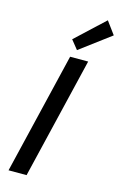

<svg xmlns="http://www.w3.org/2000/svg" viewBox="-140 -1000 670 1059"><g transform="rotate(15 195.5 -470.5)"><path d="M23 0 189 -693H292L126 0ZM216 -738 175 -789 338 -941 391 -869Z"/></g></svg>

Font: Ubuntu Sans Medium
Style: Italic
Weight: 500
Italic angle: -13.5°
Designer: Dalton Maag Ltd
Foundry: Dalton Maag Ltd
Version: Version 1.006